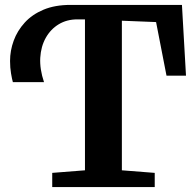

<svg xmlns="http://www.w3.org/2000/svg" viewBox="-20 -763 800 783"><path d="M193 0V-58L326.5 -68.5V-684H295.5Q252.5 -684 219.5 -664Q186.5 -644 166.8 -609Q147 -574 144.2 -527.8Q141.5 -481.5 159.5 -428H32.5Q29 -440 25 -463.5Q21 -487 21 -514.5Q21 -556.5 35.8 -597Q50.5 -637.5 80.8 -670.8Q111 -704 157.5 -723.5Q204 -743 267.5 -743H722L738.5 -454.5H659L616.5 -673L477 -678.5V-68.5L611 -58V0Z"/></svg>

Font: Merriweather 24pt
Style: Bold
Weight: 700
Designer: Eben Sorkin
Foundry: Eben Sorkin
Version: Version 2.100